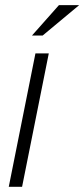

<svg xmlns="http://www.w3.org/2000/svg" viewBox="-20 -718 324 738"><path d="M167.5 -512.7 64.9 0H13.7L116.2 -512.7ZM206.5 -698.2H284.2L144 -581.5H103Z"/></svg>

Font: Sansation Light
Style: Light Italic
Weight: 300
Designer: Bernd Montag
Version: Version 1.301